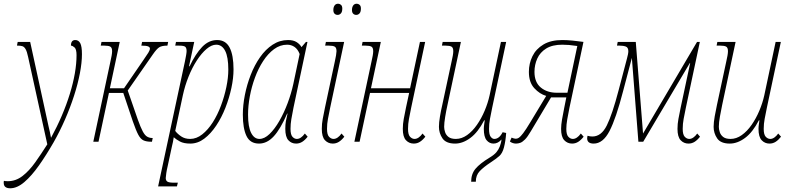

<svg xmlns="http://www.w3.org/2000/svg" viewBox="-65 -761 4248 1031"><path d="M-10 250Q-45 250 -45 221Q-45 219 -45 216Q-45 213 -44 210Q-40 211 -35 211.5Q-30 212 -23 212Q20 212 56 184Q92 156 124 111Q156 66 189 14L86 -455Q80 -484 72.5 -497Q65 -510 55 -513Q45 -516 30 -516H26L30 -536H97L195 -86Q199 -70 202.5 -53.5Q206 -37 209 -21Q274 -140 310 -257Q346 -374 346 -465Q346 -497 335 -506.5Q324 -516 316 -516Q316 -546 339 -546Q357 -546 366 -529Q375 -512 375 -470Q375 -425 364 -367.5Q353 -310 332.5 -246.5Q312 -183 284 -119Q256 -55 223 3Q184 71 144.5 127Q105 183 66 216.5Q27 250 -10 250Z M436 0 528 -431Q532 -448 534.5 -462.5Q537 -477 537 -486Q537 -505 527.5 -510.5Q518 -516 496 -516H476L480 -536H578L525 -287H601L704 -437Q723 -464 731.5 -478Q740 -492 740 -500Q740 -508 730 -512Q720 -516 694 -516L698 -536H838L834 -516Q804 -516 790 -507Q776 -498 756 -469L621 -275L675 -119Q690 -77 701.5 -55.5Q713 -34 725.5 -27Q738 -20 752 -20H755L751 0H746Q722 0 706 -7Q690 -14 677.5 -37.5Q665 -61 648 -110L597 -262H520L464 0Z M784 240 928 -431Q932 -450 934.5 -465Q937 -480 937 -487Q937 -503 930 -509.5Q923 -516 896 -516H876L880 -536H978L950 -405H953Q985 -472 1020.5 -509Q1056 -546 1101 -546Q1147 -546 1168 -505.5Q1189 -465 1189 -388Q1189 -342 1177.5 -288.5Q1166 -235 1145.5 -182.5Q1125 -130 1096 -86.5Q1067 -43 1032 -16.5Q997 10 957 10Q922 10 901.5 -1Q881 -12 868 -24Q866 -9 863.5 2Q861 13 858 26L835 133Q831 149 828 168.5Q825 188 825 195Q825 208 833.5 214Q842 220 870 220H890L885 240ZM956 -15Q990 -15 1021 -39.5Q1052 -64 1077.5 -104Q1103 -144 1121.5 -193.5Q1140 -243 1150.5 -293.5Q1161 -344 1161 -387Q1161 -455 1144 -488Q1127 -521 1096 -521Q1071 -521 1044 -498Q1017 -475 992 -436.5Q967 -398 947.5 -349.5Q928 -301 917 -250L876 -58Q888 -42 908 -28.5Q928 -15 956 -15Z M1326 10Q1278 10 1258.5 -31Q1239 -72 1239 -145Q1239 -196 1250 -251.5Q1261 -307 1281.5 -359.5Q1302 -412 1331.5 -454Q1361 -496 1399 -521Q1437 -546 1482 -546Q1510 -546 1527.5 -535Q1545 -524 1554 -508L1578 -536H1586L1511 -183Q1504 -148 1499.5 -121.5Q1495 -95 1495 -69Q1495 -38 1505.5 -26.5Q1516 -15 1529 -15Q1551 -15 1572 -44L1587 -27Q1573 -9 1558 0.5Q1543 10 1525 10Q1500 10 1483.5 -8Q1467 -26 1467 -69Q1467 -92 1470 -109.5Q1473 -127 1479 -151H1477Q1441 -68 1405 -29Q1369 10 1326 10ZM1328 -15Q1355 -15 1382.5 -41.5Q1410 -68 1435 -111.5Q1460 -155 1479.5 -207Q1499 -259 1510 -310L1544 -471Q1534 -497 1516.5 -509Q1499 -521 1477 -521Q1439 -521 1406.5 -497Q1374 -473 1348 -433Q1322 -393 1304 -344Q1286 -295 1276.5 -243.5Q1267 -192 1267 -145Q1267 -80 1283.5 -47.5Q1300 -15 1328 -15Z M1748 -681Q1738 -681 1731.5 -687.5Q1725 -694 1725 -707Q1725 -722 1731.5 -731.5Q1738 -741 1751 -741Q1759 -741 1766 -735Q1773 -729 1773 -715Q1773 -697 1765.5 -689Q1758 -681 1748 -681ZM1848 -681Q1838 -681 1831.5 -687.5Q1825 -694 1825 -707Q1825 -722 1831.5 -731.5Q1838 -741 1851 -741Q1859 -741 1866 -735Q1873 -729 1873 -715Q1873 -697 1865.5 -689Q1858 -681 1848 -681ZM1722 10Q1697 10 1680 -8Q1663 -26 1663 -69Q1663 -96 1668 -122.5Q1673 -149 1680 -183L1733 -431Q1737 -449 1739.5 -464Q1742 -479 1742 -486Q1742 -505 1732.5 -510.5Q1723 -516 1701 -516H1681L1685 -536H1783L1708 -183Q1701 -149 1696 -122.5Q1691 -96 1691 -69Q1691 -38 1702 -26.5Q1713 -15 1726 -15Q1748 -15 1769 -44L1784 -27Q1770 -9 1755 0.5Q1740 10 1722 10Z M2157 10Q2132 10 2115 -8Q2098 -26 2098 -69Q2098 -95 2103 -122Q2108 -149 2115 -183L2132 -262H1922L1866 0H1838L1930 -431Q1934 -448 1936.5 -462.5Q1939 -477 1939 -486Q1939 -505 1929.5 -510.5Q1920 -516 1898 -516H1878L1882 -536H1980L1927 -287H2137L2190 -536H2218L2143 -183Q2136 -149 2131 -122Q2126 -95 2126 -69Q2126 -38 2137 -26.5Q2148 -15 2161 -15Q2183 -15 2204 -44L2219 -27Q2205 -9 2190 0.5Q2175 10 2157 10Z M2379 10Q2330 10 2311 -18Q2292 -46 2292 -80Q2292 -103 2297.5 -135.5Q2303 -168 2310 -198L2360 -431Q2364 -448 2366.5 -462.5Q2369 -477 2369 -486Q2369 -505 2359.5 -510.5Q2350 -516 2328 -516H2308L2312 -536H2410L2338 -198Q2331 -167 2325.5 -133.5Q2320 -100 2320 -80Q2320 -67 2325 -51.5Q2330 -36 2343.5 -25.5Q2357 -15 2383 -15Q2414 -15 2443 -35.5Q2472 -56 2496 -90.5Q2520 -125 2537.5 -166.5Q2555 -208 2564 -249L2625 -536H2653L2578 -183Q2571 -149 2566 -122.5Q2561 -96 2561 -69Q2561 -38 2570 -26.5Q2579 -15 2589 -15Q2616 -15 2634 -51L2653 -47Q2650 -3 2641 31Q2633 62 2616 77Q2599 92 2570 111Q2532 136 2511 158Q2490 180 2490 215H2465Q2465 173 2488.5 145Q2512 117 2563 86Q2588 71 2600 57Q2612 43 2619 25Q2622 17 2624.5 7.5Q2627 -2 2628 -12Q2609 10 2585 10Q2563 10 2548 -8Q2533 -26 2533 -69Q2533 -80 2535 -93.5Q2537 -107 2538 -115H2535Q2502 -51 2461 -20.5Q2420 10 2379 10Z M2706 10Q2688 10 2673 -1L2682 -22Q2696 -16 2705 -16Q2713 -16 2721.5 -21.5Q2730 -27 2744.5 -46Q2759 -65 2783 -105L2868 -246Q2833 -256 2804 -287.5Q2775 -319 2775 -375Q2775 -420 2794 -459Q2813 -498 2853 -522Q2893 -546 2955 -546Q2980 -546 3010 -543Q3040 -540 3068 -536L2993 -183Q2986 -149 2981 -120Q2976 -91 2976 -69Q2976 -38 2987 -26.5Q2998 -15 3011 -15Q3033 -15 3054 -44L3069 -27Q3055 -9 3040 0.5Q3025 10 3007 10Q2982 10 2965 -8Q2948 -26 2948 -69Q2948 -90 2953 -119.5Q2958 -149 2965 -183L2976 -238H2894L2786 -57Q2768 -26 2754 -12Q2740 2 2728.5 6Q2717 10 2706 10ZM2925 -263H2982L3035 -514Q3009 -518 2990.5 -519.5Q2972 -521 2954 -521Q2901 -521 2868 -500.5Q2835 -480 2820 -446.5Q2805 -413 2805 -375Q2805 -319 2839 -291Q2873 -263 2925 -263Z M3123 10Q3088 10 3088 -18Q3088 -24 3090 -32Q3103 -28 3116 -28Q3164 -28 3193.5 -87.5Q3223 -147 3257 -277L3302 -448Q3305 -459 3307 -469Q3309 -479 3309 -486Q3309 -506 3295.5 -511Q3282 -516 3262 -516H3248L3252 -536H3349L3388 -44L3678 -536H3693L3618 -183Q3611 -149 3606 -122.5Q3601 -96 3601 -69Q3601 -38 3612 -26.5Q3623 -15 3636 -15Q3658 -15 3679 -44L3694 -27Q3680 -9 3665 0.5Q3650 10 3632 10Q3607 10 3590 -8Q3573 -26 3573 -69Q3573 -96 3578 -122.5Q3583 -149 3590 -183L3641 -422H3639L3389 0H3363L3328 -450L3281 -272Q3243 -125 3208 -57.5Q3173 10 3123 10Z M3854 10Q3805 10 3786 -18Q3767 -46 3767 -80Q3767 -104 3773 -137Q3779 -170 3785 -198L3835 -431Q3839 -448 3841.5 -462.5Q3844 -477 3844 -486Q3844 -505 3834.5 -510.5Q3825 -516 3803 -516H3783L3787 -536H3885L3813 -198Q3807 -169 3801 -136Q3795 -103 3795 -80Q3795 -67 3800 -51.5Q3805 -36 3818.5 -25.5Q3832 -15 3858 -15Q3889 -15 3918 -35.5Q3947 -56 3971 -90.5Q3995 -125 4012.5 -166.5Q4030 -208 4039 -249L4100 -536H4128L4053 -183Q4046 -149 4041 -122.5Q4036 -96 4036 -69Q4036 -38 4047 -26.5Q4058 -15 4071 -15Q4093 -15 4114 -44L4129 -27Q4115 -9 4100 0.5Q4085 10 4067 10Q4042 10 4025 -8Q4008 -26 4008 -69Q4008 -80 4010 -93.5Q4012 -107 4013 -115H4010Q3977 -51 3936 -20.5Q3895 10 3854 10Z"/></svg>

Font: Noto Serif ExtraCondensed Thin
Style: Italic
Weight: 100
Width: 2
Italic angle: -12°
Designer: Monotype Design Team
Foundry: Monotype Imaging Inc.
Version: Version 2.013